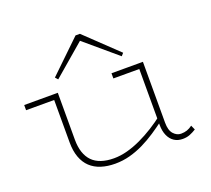

<svg xmlns="http://www.w3.org/2000/svg" viewBox="-126 -902 1186 1079"><g transform="rotate(-20 466.5 -363.0)"><path d="M389 14Q343 14 305.5 2Q268 -10 242 -34.5Q216 -59 202 -97Q188 -135 188 -187V-471H221V-191Q221 -147 232 -114.5Q243 -82 264 -60.5Q285 -39 317.5 -28Q350 -17 393 -17Q432 -17 473 -28Q514 -39 555.5 -58.5Q597 -78 637 -103Q677 -128 714 -157V-127Q677 -99 638.5 -73.5Q600 -48 560 -28.5Q520 -9 477.5 2.5Q435 14 389 14ZM20 -440V-471H204V-440ZM793 13Q764 13 742.5 -1Q721 -15 709 -42Q697 -69 697 -107V-471H730V-107Q730 -61 749.5 -39.5Q769 -18 794 -18Q814 -18 830 -23.5Q846 -29 862 -41L874 -14Q855 -2 836 5.5Q817 13 793 13ZM542 -440V-471H720V-440ZM249 -541 235 -557 425 -740H451L643 -557L629 -541L438 -703Z"/></g></svg>

Font: BioRhyme SemiExpanded ExtraLight
Style: Regular
Weight: 250
Width: 6
Designer: Aoife Mooney
Foundry: Aoife Mooney Type
Version: Version 1.600;gftools[0.9.33]